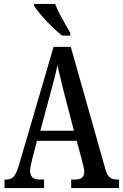

<svg xmlns="http://www.w3.org/2000/svg" viewBox="-20 -951 622 971"><path d="M3 0V-43H14Q36 -43 49.5 -58Q63 -73 77 -120L251 -714H338L514 -92Q522 -64 536 -53.5Q550 -43 574 -43H582V0H340V-43H361Q406 -43 406 -81Q406 -92 402.5 -108Q399 -124 395 -138L368 -239H167L143 -147Q141 -135 136.5 -117.5Q132 -100 132 -87Q132 -67 143 -55Q154 -43 179 -43H203V0ZM184 -290H354L304 -481Q294 -524 285 -559Q276 -594 271 -622Q265 -594 256.5 -560Q248 -526 238 -490ZM294 -771Q271 -789 241.5 -817.5Q212 -846 187.5 -875Q163 -904 153 -921V-931H259Q267 -909 281 -882Q295 -855 310 -829Q325 -803 336 -784V-771Z"/></svg>

Font: Noto Serif Myanmar ExtraCondensed Medium
Style: Regular
Weight: 500
Width: 2
Designer: Ben Mitchell and the Monotype Design Team
Foundry: Monotype Imaging Inc.
Version: Version 2.106; ttfautohint (v1.8.4.7-5d5b)